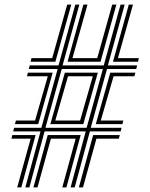

<svg xmlns="http://www.w3.org/2000/svg" viewBox="-20 -820 658 840"><path d="M90.8 0 157.2 -245H37.8L41.5 -261H161L232.2 -518H106L110 -534H236L309.5 -800H327.2L253.8 -534H434L507.5 -800H525.5L452 -534H580L576 -518H448.2L377 -261H511.8L508 -245H373.2L306.8 0H288.8L355 -245H175L108.5 0ZM178.8 -261H359L430 -518H250ZM200.2 -276.8 263.8 -502.2H408L344.5 -276.8ZM222 -292.8H330.5L386 -486.2H277.5ZM113.8 -549.8 117.5 -565.8H208.5L274 -800H291.8L222.2 -549.8ZM45.5 -276.8 49.5 -292.8H133.5L189 -486.2H98L102 -502.2H210.5L147.2 -276.8ZM55.2 0 114 -213.2H30L33.8 -229.2H135.8L73.2 0ZM275.5 -549.8 344.8 -800H362.8L297 -565.8H405.5L471 -800H489.2L419.8 -549.8ZM126.2 0 188.8 -229.2H333L270.5 0H252.5L311 -213.2H202.8L144 0ZM474.2 -549.8 543.5 -800H561.8L496 -565.8H587.5L583.8 -549.8ZM399 -276.8 462.5 -502.2H572.2L568.2 -486.2H476.8L421 -292.8H519.5L515.8 -276.8ZM325 0 387.5 -229.2H504L500 -213.2H401.8L343 0Z"/></svg>

Font: Big Shoulders Inline Text Thin Medium
Style: Regular
Weight: 500
Version: Version 2.002